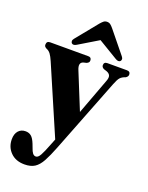

<svg xmlns="http://www.w3.org/2000/svg" viewBox="-165 -743 827 1070"><g transform="rotate(20 248.0 -208.0)"><path d="M216.5 95 232 56 59 -345.5Q48 -371 38 -384.5Q28 -398 13 -403.5Q5 -408 2.2 -412.2Q-0.5 -416.5 -0.5 -422.5Q-0.5 -443.5 20 -443.5H246.5Q265.5 -443.5 265.5 -424.5Q265.5 -417 261.8 -413Q258 -409 251 -405.5L231 -400.5Q205 -391 221 -352L309 -135.5L388 -347.5Q396.5 -369 392.2 -381Q388 -393 371.5 -399.5L353 -405.5Q339.5 -412.5 339.5 -424.5Q339.5 -443.5 360 -443.5H475.5Q496 -443.5 496 -424.5Q496 -413.5 483.5 -405Q462.5 -398 452 -386.5Q441.5 -375 430 -345L258.5 94Q237.5 148 219.2 181.5Q201 215 177.8 230Q154.5 245 117.5 245Q65.5 245 34.8 214Q4 183 4 137Q4 105 19.8 87Q35.5 69 62 69Q82 69 95.8 80.5Q109.5 92 121 121L130 144.5Q135.5 161.5 143.2 171.8Q151 182 162.5 182Q176 182 188.2 159.5Q200.5 137 216.5 95ZM424 -479.5Q413.5 -470 394.5 -482L280 -551L165.5 -482Q146.5 -470 136 -479.5Q132 -483.5 131.5 -491Q131 -498.5 138 -507L242.5 -635.5Q252 -646.5 260 -653Q268 -659.5 280 -659.5Q292 -659.5 300.2 -653Q308.5 -646.5 317.5 -635.5L422 -507Q429 -498.5 428.8 -491.2Q428.5 -484 424 -479.5Z"/></g></svg>

Font: Fraunces 144pt S050
Style: Bold
Weight: 700
Version: Version 1.000; ttfautohint (v1.8.3)